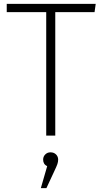

<svg xmlns="http://www.w3.org/2000/svg" viewBox="-20 -704 527 997"><path d="M471 -641H267V0H220V-641H15V-684H477ZM282 125Q282 136 278 148Q274 160 261 187L221 273H192L225 159Q204 149 204 125Q204 109 215 98Q226 87 242 87Q260 87 271 98Q282 109 282 125Z"/></svg>

Font: FiraGO ExtraLight
Style: Regular
Weight: 200
Designer: bBox Type
Foundry: bBox Type GmbH
Version: Version 1.001